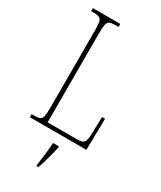

<svg xmlns="http://www.w3.org/2000/svg" viewBox="-231 -791 910 1088"><g transform="rotate(30 224.0 -246.5)"><path d="M36 0V-20H54Q79 -20 91 -26Q103 -32 106.5 -51Q110 -70 110 -108V-606Q110 -645 106.5 -663.5Q103 -682 91 -688Q79 -694 54 -694H36V-714H216V-694H194Q169 -694 157 -688Q145 -682 141.5 -663.5Q138 -645 138 -606V-25H328Q367 -25 376.5 -39Q386 -53 387 -94L390 -205H410L406 0ZM207 208Q212 171 216.5 136Q221 101 223 61H262V71Q257 92 250 119.5Q243 147 235 174Q227 201 219 221H207Z"/></g></svg>

Font: Noto Serif Thai ExtraCondensed Thin
Style: Regular
Weight: 100
Width: 2
Designer: Monotype Design Team
Foundry: Monotype Imaging Inc.
Version: Version 2.001; ttfautohint (v1.8.4.7-5d5b)